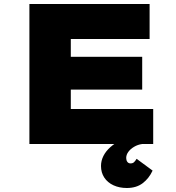

<svg xmlns="http://www.w3.org/2000/svg" viewBox="-20 -720 881 960"><path d="M127 0V-700H728V-525H334V-175H746V0ZM236 -272V-436H691V-272ZM614 220Q577 220 547.5 206.5Q518 193 501.5 168Q485 143 485 110Q485 84 497 60Q509 36 532 15.5Q555 -5 587.5 -21.5Q620 -38 660 -49L691 0Q669 3 650.5 14Q632 25 621.5 39.5Q611 54 611 70Q611 81 616.5 89Q622 97 633 97Q643 97 649.5 91.5Q656 86 663 74L743 133Q725 172 693.5 196Q662 220 614 220Z"/></svg>

Font: Lexend Giga Black
Style: Regular
Weight: 900
Designer: Bonnie Shaver-Troup, Thomas Jockin
Foundry: Lexend
Version: Version 1.007